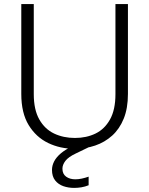

<svg xmlns="http://www.w3.org/2000/svg" viewBox="-20 -720 729 938"><path d="M395 -33 412 0 350 30Q314 47 299.5 66Q285 85 285 104Q285 130 303 143Q321 156 348 156Q363 156 379.5 152.5Q396 149 413 143V185Q396 192 378 195Q360 198 342 198Q314 198 289.5 189.5Q265 181 249.5 161.5Q234 142 234 110Q234 89 244.5 68.5Q255 48 277.5 29Q300 10 338 -8ZM84 -700H145V-260Q145 -184 172 -136.5Q199 -89 244.5 -67.5Q290 -46 346 -46Q402 -46 446.5 -67.5Q491 -89 517.5 -136.5Q544 -184 544 -260V-700H605V-261Q605 -191 584.5 -140.5Q564 -90 528 -57.5Q492 -25 445 -9Q398 7 345 7Q274 7 215 -21.5Q156 -50 120 -109Q84 -168 84 -261Z"/></svg>

Font: Albert Sans Light
Style: Regular
Weight: 300
Designer: Andreas Rasmussen
Foundry: a.Foundry
Version: Version 1.025